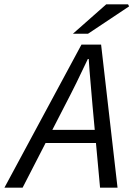

<svg xmlns="http://www.w3.org/2000/svg" viewBox="-71 -861 612 881"><path d="M-50.6 0 302.8 -656.3H392.9L468.3 0H388.1L353.5 -377Q349.4 -429.3 344.5 -482Q339.7 -534.7 336.1 -590.4H332.1Q305.8 -534.3 280.4 -482.7Q255 -431.1 226.7 -377L32.8 0ZM106.5 -204.9 121.8 -265.2H409.8L395.8 -204.9ZM263.7 -706.3 416.3 -841H516.6L521.5 -831.9L333 -706.3Z"/></svg>

Font: Source Sans 3 VF
Style: Italic
Weight: 200
Italic angle: -11°
Designer: Paul D. Hunt
Foundry: Adobe Systems Incorporated
Version: Version 3.042;hotconv 1.0.118;makeotfexe 2.5.65603